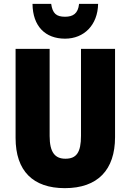

<svg xmlns="http://www.w3.org/2000/svg" viewBox="-20 -1034 679 998"><path d="M490 -1014H391C386 -963 359 -947 318 -947C273 -947 253 -964 246 -1014H149C150 -897 216 -833 318 -833C417 -833 488 -904 490 -1014ZM578 -321V-780H401V-328C401 -241 377 -209 320 -209C266 -209 238 -242 238 -327V-780H61V-317C61 -145 152 -56 317 -56C488 -56 578 -151 578 -321Z"/></svg>

Font: Noto Sans Malayalam UI Condensed Black
Style: Regular
Weight: 900
Width: 3
Designer: Jelle Bosma - Monotype Design Team
Foundry: Monotype Imaging Inc.
Version: Version 2.104